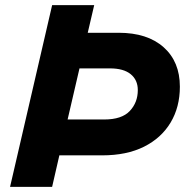

<svg xmlns="http://www.w3.org/2000/svg" viewBox="-20 -724 726 744"><path d="M19 0 182 -704H345L320 -597H440Q551 -597 614 -541Q677 -485 677 -388Q677 -309 641 -249Q605 -189 538 -155.5Q471 -122 376 -122H210L182 0ZM406 -459H288L242 -261H384Q452 -261 483 -294Q514 -327 514 -375Q514 -414 486.5 -436.5Q459 -459 406 -459Z"/></svg>

Font: Prodigy Sans
Style: Bold Italic
Weight: 700
Italic angle: -13°
Designer: Wei Huang
Foundry: Wei Huang
Version: Version 1.003; ttfautohint (v1.8.3)